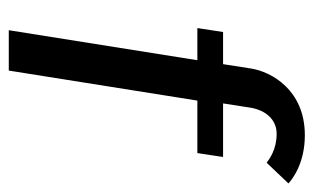

<svg xmlns="http://www.w3.org/2000/svg" viewBox="-162 -570 731 448"><g transform="rotate(90 204.0 -345.5)"><path d="M45 -440H120L50 0H144.2L214.2 -440H336.7L345.8 -500H220.8L230.8 -564.2C236.7 -599.2 258.3 -625 291.7 -625C327.5 -625 349.2 -609.2 359.2 -601.7L407.5 -652.5C397.5 -661.7 360.8 -690.8 295 -690.8C190 -690.8 146.7 -613.3 139.2 -564.2L129.2 -500H54.2Z"/></g></svg>

Font: Boon Medium
Style: Italic
Weight: 500
Italic angle: -9°
Designer: Sungsit Sawaiwan
Foundry: FontUni
Version: Version 3.0